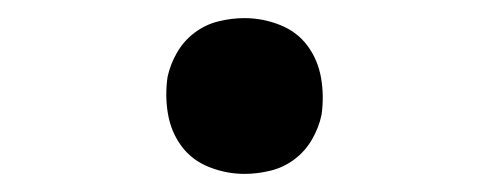

<svg xmlns="http://www.w3.org/2000/svg" viewBox="-20 -446 540 212"><path d="M250 -254Q230 -254 211 -261.5Q192 -269 180.5 -284.5Q169 -300 165.5 -320Q162 -340 165 -361Q168 -375 175.5 -388Q183 -401 195 -410Q207 -419 221.5 -422.5Q236 -426 250 -426Q270 -426 289 -418.5Q308 -411 319.5 -395.5Q331 -380 334.5 -360Q338 -340 335 -319Q332 -305 324.5 -292Q317 -279 305 -270Q293 -261 278.5 -257.5Q264 -254 250 -254Z"/></svg>

Font: Iosevka Aile Medium Oblique
Style: Regular
Weight: 500
Italic angle: -9°
Designer: Belleve Invis
Foundry: Belleve Invis
Version: Version 31.1.0; ttfautohint (v1.8.4)